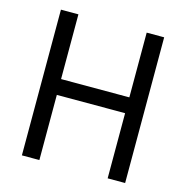

<svg xmlns="http://www.w3.org/2000/svg" viewBox="-104 -795 848 891"><g transform="rotate(15 320.0 -350.0)"><path d="M164 0H80V-700H164V-389H492V-700H576V0H492V-313H164Z"/></g></svg>

Font: Rilu
Style: Regular
Weight: 500
Designer: Alí Sinisterra
Foundry: Alí Sinisterra
Version: 0.1